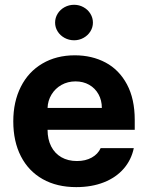

<svg xmlns="http://www.w3.org/2000/svg" viewBox="-20 -767 614 798"><path d="M35.2 -262.7Q35.2 -344.2 66.7 -406.5Q98.1 -468.8 156.2 -502.9Q214.4 -537.1 291 -537.1Q362.3 -537.1 418.7 -507.1Q475.1 -477.1 507.6 -416.5Q540 -356 540 -268.6V-227.5H177.7Q177.7 -188 192.6 -158.7Q207.5 -129.4 235.1 -113.5Q262.7 -97.7 299.8 -97.7Q335.4 -97.7 361.3 -112.1Q387.2 -126.5 398.4 -151.4H536.1Q525.9 -102.5 494.1 -65.9Q462.4 -29.3 411.9 -9.3Q361.3 10.7 296.9 10.7Q216.3 10.7 157.5 -22.5Q98.6 -55.7 66.9 -117.4Q35.2 -179.2 35.2 -262.7ZM403.3 -318.4Q403.3 -350.1 389.4 -375.2Q375.5 -400.4 350.6 -414.6Q325.7 -428.7 293.9 -428.7Q261.7 -428.7 235.6 -414.1Q209.5 -399.4 194.1 -374Q178.7 -348.6 177.7 -318.4ZM209 -672.9Q209 -692.9 219.5 -710Q230 -727.1 248.3 -737.1Q266.6 -747.1 288.1 -747.1Q309.1 -747.1 327.1 -737.1Q345.2 -727.1 355.7 -710Q366.2 -692.9 366.2 -672.9Q366.2 -653.3 355.7 -636.5Q345.2 -619.6 327.1 -609.6Q309.1 -599.6 288.1 -599.6Q266.6 -599.6 248.3 -609.6Q230 -619.6 219.5 -636.5Q209 -653.3 209 -672.9Z"/></svg>

Font: Pretendard
Style: Bold
Weight: 700
Designer: Base glyphs from Inter by Rasmus Andersson; Hangeul glyphs from Noto Sans CJK(Source Han Sans) by Jang Soo-young and Kan
Foundry: Kil Hyung-jin
Version: Version 1.309